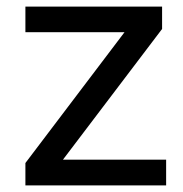

<svg xmlns="http://www.w3.org/2000/svg" viewBox="-20 -559 551 579"><path d="M481 0V-77.6H169.9L468.8 -471.7V-539.1H56.6V-461.9H355.5L56.6 -67.4V0Z"/></svg>

Font: Winston
Style: Regular
Weight: 400
Designer: Vernon Adams, Kim Jin-seong, David Berlow, Cristiano Sobral
Foundry: The Winston Project Authors
Version: Version 3.004